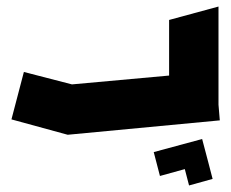

<svg xmlns="http://www.w3.org/2000/svg" viewBox="-20 -412 707 587"><path d="M187 0 15 -47 53 -192 200 -154 497 -181V-351L648 -392V-92L652 -44L187 0ZM558 155 545 105 469 126 450 53 598 13 617 85 630 135Z"/></svg>

Font: Blaka Ink
Style: Regular
Weight: 400
Designer: Mohamed Gaber
Foundry: Kief Type Foundry
Version: Version 1.003; ttfautohint (v1.8.4.7-5d5b)